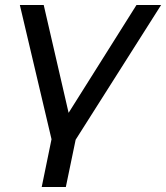

<svg xmlns="http://www.w3.org/2000/svg" viewBox="-20 -550 661 764"><path d="M185 4 59 -530H154L253 -101L523 -530H621L281 6L242 194H146Z"/></svg>

Font: Montserrat Medium
Style: Italic
Weight: 500
Italic angle: -11.3°
Designer: Julieta Ulanovsky
Foundry: Julieta Ulanovsky
Version: Version 9.000; ttfautohint (v1.8.4.7-5d5b)